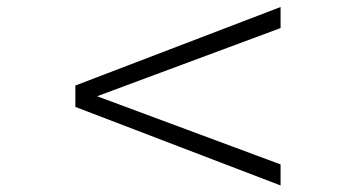

<svg xmlns="http://www.w3.org/2000/svg" viewBox="-20 -581 1040 561"><path d="M799.8 -39.1 200.2 -268.6V-331.1L799.8 -560.5V-499L263.7 -299.8L799.8 -100.6Z"/></svg>

Font: FreeUniversal
Style: Bold
Weight: 700
Version: Version 1.001 March 22, 2017